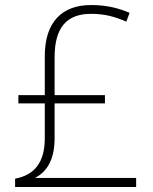

<svg xmlns="http://www.w3.org/2000/svg" viewBox="-20 -743 610 763"><path d="M342 -723C225 -723 158 -654 158 -520V-365H53V-332H158V-193C158 -97 116 -47 40 -33V0H521V-36H119C163 -59 197 -103 197 -194V-332H397V-365H197V-515C197 -634 245 -688 342 -688C398 -688 438 -676 482 -657L495 -692C455 -709 407 -723 342 -723Z"/></svg>

Font: Noto Sans Myanmar ExtraLight
Style: Regular
Weight: 200
Designer: Monotype Design Team
Foundry: Monotype Imaging Inc.
Version: Version 2.107